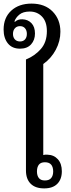

<svg xmlns="http://www.w3.org/2000/svg" viewBox="-33 -1039 392 1065"><path d="M212 6Q163 6 137 -20Q111 -46 111 -93V-709Q160 -729 193.5 -767Q227 -805 227 -866Q227 -919 200 -947Q173 -975 132 -975Q95 -975 74.5 -958Q54 -941 47 -920L50 -918Q66 -933 91 -932Q122 -931 141.5 -910.5Q161 -890 161 -853Q161 -817 139.5 -793Q118 -769 78 -769Q34 -769 10.5 -798.5Q-13 -828 -13 -875Q-13 -941 29.5 -980Q72 -1019 142 -1019Q216 -1019 259 -975Q302 -931 302 -863Q302 -811 276.5 -763Q251 -715 207 -684V-179Q216 -182 230 -181Q266 -180 288 -155.5Q310 -131 310 -89Q310 -45 285 -19.5Q260 6 212 6ZM78 -809Q96 -809 106 -820.5Q116 -832 116 -851Q116 -870 106 -882Q96 -894 78 -894Q60 -894 49.5 -882Q39 -870 39 -851Q39 -832 49.5 -820.5Q60 -809 78 -809ZM216 -38Q240 -38 251 -51.5Q262 -65 262 -88Q262 -112 251 -125.5Q240 -139 216 -139Q193 -139 182.5 -125.5Q172 -112 172 -88Q172 -65 182.5 -51.5Q193 -38 216 -38Z"/></svg>

Font: Noto Serif Thai SemiCondensed Medium
Style: Regular
Weight: 500
Width: 4
Designer: Monotype Design Team
Foundry: Monotype Imaging Inc.
Version: Version 2.002; ttfautohint (v1.8.4.7-5d5b)